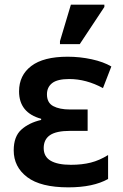

<svg xmlns="http://www.w3.org/2000/svg" viewBox="-20 -796 531 826"><path d="M274 10Q155 10 97 -34Q39 -78 39 -149Q39 -209 72 -238.5Q105 -268 157 -280V-285Q62 -311 62 -403Q62 -472 114.5 -512Q167 -552 271 -552Q324 -552 374.5 -541Q425 -530 459 -510L423 -417Q351 -456 278 -456Q227 -456 204.5 -438.5Q182 -421 182 -390Q182 -354 209 -339.5Q236 -325 281 -325H357V-233H282Q222 -233 195 -214.5Q168 -196 168 -159Q168 -122 198 -104.5Q228 -87 285 -87Q333 -87 370.5 -96.5Q408 -106 445 -129V-26Q381 10 274 10ZM238 -606V-619L285 -776H429V-766L323 -606Z"/></svg>

Font: Noto Sans SemiBold
Style: Regular
Weight: 600
Designer: Monotype Design Team
Foundry: Monotype Imaging Inc.
Version: Version 2.007